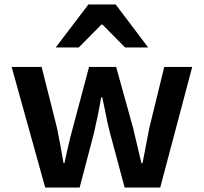

<svg xmlns="http://www.w3.org/2000/svg" viewBox="-20 -838 912 858"><path d="M32 -539H166L235 -265Q239 -246 242.5 -226Q246 -206 250 -187L264 -109H268L279 -159Q295 -231 305 -265L378 -539H499L575 -265Q583 -234 597 -172L612 -109H617L632 -187L647 -265L714 -539H839L696 0H537L471 -246Q460 -287 448 -351L437 -403H432Q420 -330 400 -244L336 0H182ZM375 -818H497L642 -626H539L438 -728H433L332 -626H229Z"/></svg>

Font: Nebula Sans Semibold
Style: Regular
Weight: 600
Designer: Paul D. Hunt for Adobe (as Source Sans)
Foundry: Nebula Entertainment & Broadcasting LLC
Version: Version 1.010